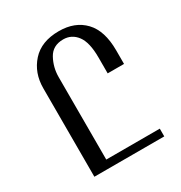

<svg xmlns="http://www.w3.org/2000/svg" viewBox="-170 -845 909 966"><g transform="rotate(-30 284.5 -362.0)"><path d="M99 0V-514Q99 -603 153.5 -663.5Q208 -724 310 -724Q403 -724 457.5 -667Q512 -610 512 -496V-417H417V-510Q417 -597 387 -637Q357 -677 308 -677Q247 -677 220.5 -628.5Q194 -580 194 -524V-45H505V0Z"/></g></svg>

Font: Noto Serif Armenian Condensed Regular
Style: Regular
Weight: 400
Width: 3
Designer: Monotype Design Team
Foundry: Monotype Imaging Inc.
Version: Version 1.900